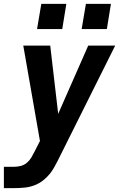

<svg xmlns="http://www.w3.org/2000/svg" viewBox="-27 -755 647 990"><path d="M-7 215V105H46Q63 105 80.5 100.5Q98 96 112 84Q126 72 135 56.5Q144 41 152 25L153 24V23Q153 23 153 23Q153 23 153 23L179 -28L150 -194L93 -520H232L273 -168L428 -520H567L271 73Q263 88 255 103Q247 118 237 132Q220 155 198 173Q176 191 150.5 200.5Q125 210 98.5 212.5Q72 215 46 215ZM394 -605 416 -735H545L524 -605ZM164 -605 186 -735H315L294 -605Z"/></svg>

Font: Iosevka SS04 XBd Ex
Style: Italic
Weight: 800
Width: 7
Italic angle: -9°
Monospace: yes
Designer: Belleve Invis
Foundry: Belleve Invis
Version: Version 19.0.0; ttfautohint (v1.8.4)